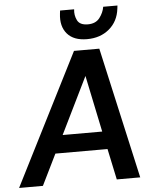

<svg xmlns="http://www.w3.org/2000/svg" viewBox="-81 -970 816 1020"><g transform="rotate(-5 326.5 -460.0)"><path d="M-21 0 333 -700H468L625 0H500L465 -165H187L106 0ZM234 -260H445L382 -562ZM408 -756Q337 -756 302.5 -796Q268 -836 276 -903L278 -920H353Q349 -889 362.5 -861.5Q376 -834 419 -834Q461 -834 482 -861.5Q503 -889 508 -920H584L582 -903Q574 -836 526.5 -796Q479 -756 408 -756Z"/></g></svg>

Font: Host Grotesk SemiBold
Style: Italic
Weight: 600
Italic angle: -8°
Designer: Doğukan Karapınar based on Poppins by Indian Type Foundry, Jonny Pinhorn
Foundry: Element Type
Version: Version 1.001; ttfautohint (v1.8.4.7-5d5b)